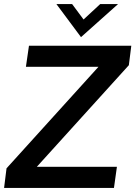

<svg xmlns="http://www.w3.org/2000/svg" viewBox="-26 -921 664 941"><path d="M-6 0H532.5L547 -103.5H154.5L605.5 -601.5L617.5 -697H116L101 -593.5H456.5L6 -96ZM250.5 -901 371 -739 552.5 -901H465L383.5 -825.5L327.5 -901Z"/></svg>

Font: HK Grotesk SemiBold
Style: Italic
Weight: 600
Italic angle: -16°
Designer: Alfredo Marco Pradil
Foundry: Hanken Design Co.
Version: Version 3.001;FEAKit 1.0